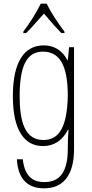

<svg xmlns="http://www.w3.org/2000/svg" viewBox="-20 -785 500 1045"><path d="M107 -605H122C151 -633 149 -633 219 -711C271 -650 296 -623 314 -605H331V-613C292 -663 252 -727 234 -765H202C178 -717 145 -663 107 -613ZM220 240C318 240 383 177 383 26V-528H356L349 -456H348C319 -511 275 -538 218 -538C112 -538 50 -448 50 -262C50 -78 111 10 214 10C275 10 320 -21 350 -79H353C350 -42 349 -13 349 25C349 146 309 206 222 206C171 206 116 188 104 82H72C77 177 120 240 220 240ZM216 -23C114 -23 87 -126 87 -261C87 -419 122 -504 213 -504C303 -504 349 -433 349 -263C345 -98 305 -23 216 -23Z"/></svg>

Font: Kathrein 37 Thin Condensed
Style: Regular
Weight: 250
Width: 3
Designer: Lazydogs Typefoundry, based on Open Sans by Ascender Corporation
Foundry: Lazydogs Typefoundry
Version: Version 1.003;PS 001.003;hotconv 1.0.88;makeotf.lib2.5.64775